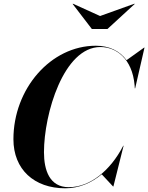

<svg xmlns="http://www.w3.org/2000/svg" viewBox="-20 -1007 800 1037"><path d="M520.5 -920.5 374 -987 372.5 -985.5 476 -850.5H560.5L707.5 -985.5L706 -987ZM332.5 10C407.5 10 474.5 -19.5 529.5 -65.5L590.5 0H592.5L647.5 -220H645.5L643 -215C577.5 -89.5 469 4 351.5 4C247.5 4 217.5 -88 217.5 -185C217.5 -392 323.5 -753 522.5 -753C607 -753 694 -691.5 707 -547L708 -530H710L760.5 -750H758.5L663.5 -682C627 -732 570 -760 497.5 -760C254.5 -760 52.5 -528 52.5 -255C52.5 -92 164.5 10 332.5 10Z"/></svg>

Font: Bodoni* 96pt
Style: Bold Italic
Weight: 700
Italic angle: -13°
Version: Version 2.3